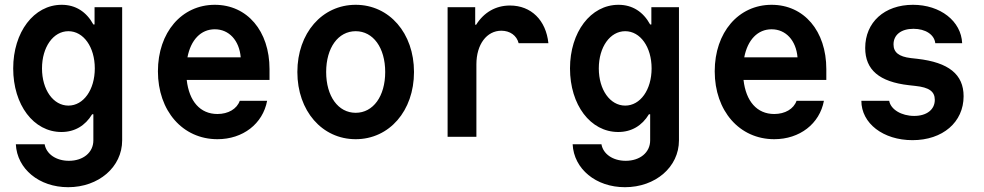

<svg xmlns="http://www.w3.org/2000/svg" viewBox="-20 -570 4100 800"><path d="M369 -94V15C369 65 327 100 267 100C214 100 173 72 166 31H46C51 134 143 210 264 210C391 210 489 126 489 15V-540H374V-468H369C340 -521 295 -550 237 -550C121 -550 35 -436 35 -285C35 -133 120 -20 236 -20C291 -20 335 -46 364 -94ZM265 -130C202 -130 155 -196 155 -285C155 -374 202 -440 265 -440C328 -440 375 -374 375 -285C375 -196 328 -130 265 -130Z M758 -237H1103V-282C1103 -441 1010 -550 875 -550C737 -550 638 -435 638 -273C638 -108 741 10 886 10C992 10 1075 -54 1093 -150H979C967 -116 931 -95 886 -95C814 -95 768 -148 758 -237ZM875 -448C934 -448 977 -402 983 -331H761C775 -404 817 -448 875 -448Z M1462 10C1602 10 1705 -108 1705 -270C1705 -432 1602 -550 1462 -550C1322 -550 1219 -432 1219 -270C1219 -108 1322 10 1462 10ZM1462 -100C1389 -100 1339 -169 1339 -270C1339 -371 1389 -440 1462 -440C1535 -440 1585 -371 1585 -270C1585 -169 1535 -100 1462 -100Z M1965 0V-302C1965 -385 2008 -442 2069 -442C2105 -442 2133 -422 2141 -390H2265C2255 -486 2193 -547 2105 -547C2045 -547 1996 -518 1964 -467H1960V-540H1845V0Z M2689 -94V15C2689 65 2647 100 2587 100C2534 100 2493 72 2486 31H2366C2371 134 2463 210 2584 210C2711 210 2809 126 2809 15V-540H2694V-468H2689C2660 -521 2615 -550 2557 -550C2441 -550 2355 -436 2355 -285C2355 -133 2440 -20 2556 -20C2611 -20 2655 -46 2684 -94ZM2585 -130C2522 -130 2475 -196 2475 -285C2475 -374 2522 -440 2585 -440C2648 -440 2695 -374 2695 -285C2695 -196 2648 -130 2585 -130Z M3078 -237H3423V-282C3423 -441 3330 -550 3195 -550C3057 -550 2958 -435 2958 -273C2958 -108 3061 10 3206 10C3312 10 3395 -54 3413 -150H3299C3287 -116 3251 -95 3206 -95C3134 -95 3088 -148 3078 -237ZM3195 -448C3254 -448 3297 -402 3303 -331H3081C3095 -404 3137 -448 3195 -448Z M3569 -150C3569 -56 3660 14 3782 14C3908 14 3995 -61 3995 -169C3995 -260 3933 -310 3802 -325L3775 -328C3725 -334 3703 -352 3703 -385C3703 -425 3735 -450 3786 -450C3836 -450 3873 -426 3877 -390H3989C3985 -482 3898 -550 3784 -550C3665 -550 3585 -477 3585 -370C3585 -279 3644 -229 3767 -215L3794 -212C3851 -206 3875 -189 3875 -154C3875 -113 3841 -87 3789 -87C3736 -87 3691 -114 3685 -150Z"/></svg>

Font: CommitMono-dimboump
Style: Bold
Weight: 700
Monospace: yes
Designer: Eigil Nikolajsen
Foundry: Eigil Nikolajsen
Version: Version 1.143